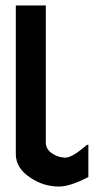

<svg xmlns="http://www.w3.org/2000/svg" viewBox="-20 -666 356 704"><path d="M304 -17Q237 18 196 18Q140 18 92 -14Q38 -49 38 -101V-646H148V-143Q148 -119 171 -103.5Q194 -88 220 -88Q245 -88 299 -135H304Z"/></svg>

Font: RailwayN12
Style: Semibold
Weight: 400
Version: 1999; 1.0, initial release  Kernus: V2.0